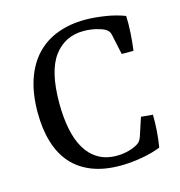

<svg xmlns="http://www.w3.org/2000/svg" viewBox="-92 -659 706 751"><g transform="rotate(-15 261.5 -283.5)"><path d="M304.7 10.2Q238.9 10.2 190 -9.3Q141.1 -28.7 109.1 -65.1Q77.1 -101.5 61.3 -154.5Q45.5 -207.6 45.5 -273.8Q45.5 -349.1 64.7 -406.2Q84 -463.3 119.5 -501.1Q154.9 -538.9 205.6 -558Q256.4 -577.1 318.5 -577.1Q353.8 -577.1 397.3 -570.5Q440.7 -564 477.8 -549.8Q479.3 -518.2 477.1 -482Q474.9 -445.8 470.2 -410.5H422.5L405.1 -492Q403.6 -500.4 399.3 -506.5Q394.9 -512.7 386.9 -517.5Q375.3 -524.4 351.3 -530.2Q327.3 -536 300.7 -536Q225.5 -536 181.1 -476.7Q136.7 -417.5 136.7 -287.6Q136.7 -230.9 146 -183.5Q155.3 -136 175.1 -102.4Q194.9 -68.7 226.4 -49.8Q257.8 -30.9 301.8 -30.9Q325.8 -30.9 349.3 -37.1Q372.7 -43.3 388.4 -53.5Q395.3 -57.8 399.5 -63.8Q403.6 -69.8 406.9 -78.9L431.6 -153.8L478.9 -149.5Q479.6 -119.3 477.3 -85.3Q474.9 -51.3 469.5 -18.9Q437.8 -5.8 393.1 2.2Q348.4 10.2 304.7 10.2Z"/></g></svg>

Font: Rasa
Style: Regular
Weight: 400
Version: Version 1.000;PS 1.000;hotconv 1.0.88;makeotf.lib2.5.647800;